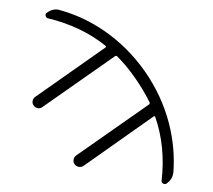

<svg xmlns="http://www.w3.org/2000/svg" viewBox="-80 -849 1004 905"><g transform="rotate(10 422.5 -396.5)"><path d="M794.9 -97.7Q794.9 -93.8 794.9 -90.8Q794.9 -61.5 772.5 -39.1Q768.6 -35.2 762.7 -35.2Q759.8 -35.2 756.8 -36.1Q747.1 -40 747.1 -48.8Q737.3 -210 666 -337.9Q662.1 -344.7 657.2 -339.8L373 -53.7Q364.3 -44.9 351.6 -44.9Q338.9 -44.9 330.1 -53.2Q321.3 -61.5 321.3 -74.2Q321.3 -86.9 330.1 -95.7L626 -391.6Q630.9 -396.5 627 -402.3Q590.8 -452.1 540.5 -502.9Q490.2 -553.7 439.5 -588.9Q433.6 -592.8 428.7 -587.9L132.8 -292Q124 -283.2 112.3 -283.7Q100.6 -284.2 91.8 -292.5Q83 -300.8 83 -313Q83 -325.2 91.8 -334L377 -620.1Q381.8 -625 376 -628.9Q248 -699.2 87.9 -709Q78.1 -709 74.2 -718.8Q72.3 -721.7 72.3 -724.6Q72.3 -730.5 77.1 -734.4Q99.6 -757.8 128.9 -757.8Q132.8 -757.8 136.7 -756.8Q250 -746.1 357.4 -697.3Q481.4 -640.6 579.6 -542.5Q677.7 -444.3 734.4 -320.3Q783.2 -211.9 794.9 -97.7Z"/></g></svg>

Font: Gen Jyuu Gothic P Light
Style: Regular
Weight: 200
Designer: [Source Han Sans]
Ryoko NISHIZUKA  (kana & ideographs); Paul D. Hunt (Latin, Greek & Cyrillic); Wenlong ZHANG  (bopomofo
Version: Version 1.002.20150607